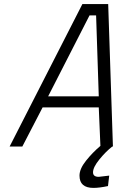

<svg xmlns="http://www.w3.org/2000/svg" viewBox="-20 -715 595 937"><path d="M531 0H528Q497 24 465.5 62.5Q434 101 434 126Q434 148 462 148L513 142L507 193Q465 202 436 202Q368 202 368 142Q368 109 400 69Q432 29 470 -3L462 -191H188L89 0H27L382 -695H508L531 -3H532L531 -2ZM417 -640 215 -245H462L449 -640Z"/></svg>

Font: Titillium Web Light
Style: Italic
Weight: 300
Italic angle: -13°
Version: Version 1.002;PS 57.000;hotconv 1.0.70;makeotf.lib2.5.55311